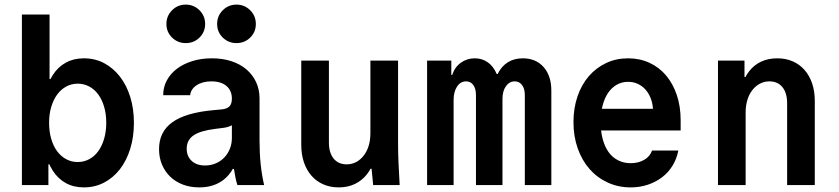

<svg xmlns="http://www.w3.org/2000/svg" viewBox="-20 -803 3640 833"><path d="M344 10Q391.7 10 431.5 -10.8Q471.3 -31.6 500.2 -68.8Q529 -106 545 -157.3Q561 -208.6 561 -270Q561 -331.4 545 -382.7Q529 -434 499.9 -471.2Q470.8 -508.4 431.4 -529.2Q392 -550 344 -550Q300 -550 266 -531.5Q232 -513 209 -477.5Q186 -442 174 -390Q162 -338 162 -270Q162 -203 174 -150.5Q186 -98 209 -62.5Q232 -27 266 -8.5Q300 10 344 10ZM317 -100Q289.6 -100 266.6 -112.7Q243.6 -125.3 227.3 -147.7Q211 -170 202 -201.3Q193 -232.6 193 -270.3Q193 -308 202.2 -338.9Q211.5 -369.9 227.7 -392.3Q243.9 -414.6 266.8 -427.3Q289.7 -440 317 -440Q344.2 -440 367.3 -427.6Q390.3 -415.3 406.6 -392.8Q422.9 -370.4 431.9 -339.3Q441 -308.2 441 -270Q441 -233 431.9 -201.6Q422.9 -170.3 406.6 -147.6Q390.3 -124.9 367.3 -112.5Q344.2 -100 317 -100ZM75 0H190V-90H198L176 -250L203 -460H195V-740H75Z M986 -375Q986 -352 975 -341Q964 -330 938 -328L905 -325Q785 -314 727.5 -272.5Q670 -231 670 -156Q670 -119 683 -88.5Q696 -58 719 -36Q742 -14 774 -2Q806 10 845 10Q886 10 918 -4Q950 -18 972 -44Q994 -70 1006 -107.5Q1018 -145 1018 -193L965 -70H995Q998 -50 1001.5 -32.5Q1005 -15 1010 0H1126Q1116 -42 1111 -90Q1106 -138 1106 -193V-376Q1106 -415 1091 -447Q1076 -479 1049 -502Q1022 -525 984 -537.5Q946 -550 899 -550Q853 -550 814.5 -538Q776 -526 748 -505Q720 -484 704 -454.5Q688 -425 688 -390H805Q808 -417 833.5 -433.5Q859 -450 897 -450Q939 -450 962.5 -430Q986 -410 986 -375ZM986 -292V-204Q986 -179 977 -157Q968 -135 952.5 -119Q937 -103 915.5 -94Q894 -85 870 -85Q833 -85 811.5 -105Q790 -125 790 -158Q790 -195 819.5 -215.5Q849 -236 915 -244L947 -248Q989 -253 1008 -278.5Q1027 -304 1027 -352ZM702 -699Q702 -664 726.5 -640Q751 -616 786 -616Q821 -616 845.5 -640Q870 -664 870 -699Q870 -734 845.5 -758.5Q821 -783 786 -783Q751 -783 726.5 -758.5Q702 -734 702 -699ZM922 -699Q922 -664 946.5 -640Q971 -616 1006 -616Q1041 -616 1065.5 -640Q1090 -664 1090 -699Q1090 -734 1065.5 -758.5Q1041 -783 1006 -783Q971 -783 946.5 -758.5Q922 -734 922 -699Z M1707 -180V-540H1587V-225Q1587 -195 1579.5 -170.5Q1572 -146 1558 -128Q1544 -110 1525.5 -100Q1507 -90 1484 -90Q1448 -90 1427.5 -115Q1407 -140 1407 -185V-540H1287V-175Q1287 -133 1298.5 -99Q1310 -65 1331.5 -40.5Q1353 -16 1383 -3Q1413 10 1450 10Q1489 10 1520 -5Q1551 -20 1572.5 -47.5Q1594 -75 1605.5 -115Q1617 -155 1617 -205L1562 -71H1592Q1594 -54 1595.5 -36.5Q1597 -19 1599 0H1714Q1711 -48 1709 -95Q1707 -142 1707 -180Z M1833 0H1948V-370Q1948 -405 1963 -427.5Q1978 -450 2002 -450Q2022 -450 2033.5 -434Q2045 -418 2045 -390V0H2160V-374Q2160 -408 2175 -429Q2190 -450 2213 -450Q2233 -450 2245 -434Q2257 -418 2257 -390V0H2372V-410Q2372 -474 2338.5 -512Q2305 -550 2248 -550Q2211 -550 2183.5 -533Q2156 -516 2139 -482H2135Q2121 -515 2096.5 -532.5Q2072 -550 2040 -550Q2006 -550 1979.5 -531Q1953 -512 1942 -478H1938V-540H1833Z M2528 -237H2933V-282Q2933 -341.6 2916.3 -390.9Q2899.6 -440.1 2869.8 -475.6Q2840 -511 2797.8 -530.5Q2755.6 -550 2705.4 -550Q2653 -550 2609.7 -529.5Q2566.4 -509 2534.7 -472.5Q2503 -436 2485.5 -384.8Q2468 -333.5 2468 -273.3Q2468 -211 2486.6 -158.8Q2505.2 -106.6 2538.1 -69.3Q2571 -32 2616.7 -11Q2662.4 10 2716 10Q2755.6 10 2790.3 -1.5Q2825 -13 2852.5 -34Q2880 -55 2898 -84.5Q2916 -114 2923 -150H2809Q2800 -124 2774.8 -109.5Q2749.6 -95 2716 -95Q2686.2 -95 2661.6 -107.5Q2637 -120 2620.5 -143Q2604 -166 2595 -199Q2586 -232 2586 -272.7Q2586 -312.6 2594.5 -345.3Q2603 -378 2618.5 -400.5Q2634 -423 2656 -435.5Q2678 -448 2705 -448Q2727.5 -448 2746.2 -439.5Q2765 -431 2779 -416Q2793 -401 2802 -379.5Q2811 -358 2813 -331H2528Z M3095 0H3215V-315Q3215 -345 3222.5 -369.5Q3230 -394 3244 -412Q3258 -430 3277 -440Q3296 -450 3318 -450Q3354 -450 3374.5 -425Q3395 -400 3395 -355V0H3515V-365Q3515 -407 3503.5 -441Q3492 -475 3470.5 -499.5Q3449 -524 3419 -537Q3389 -550 3352 -550Q3313 -550 3282 -535.5Q3251 -521 3229.5 -493Q3208 -465 3196.5 -425Q3185 -385 3185 -335L3218 -469H3210V-540H3095Z"/></svg>

Font: CommitMonoV142 ExtLt
Style: Regular
Weight: 200
Monospace: yes
Designer: Eigil Nikolajsen
Foundry: Eigil Nikolajsen
Version: Version 1.142